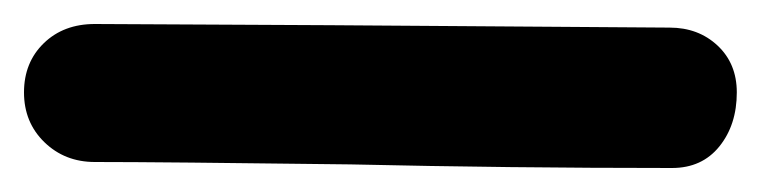

<svg xmlns="http://www.w3.org/2000/svg" viewBox="-30 44 634 160"><path d="M-10 121Q-10 96 6.5 80Q23 64 49 64L245 65L528 67Q552 67 568 82Q584 97 584 121Q584 148 569.5 166Q555 184 530 184Q394 184 262 181Q104 179 49 179Q24 179 7 162.5Q-10 146 -10 121Z"/></svg>

Font: Mali
Style: Bold
Weight: 700
Designer: Kitiyaporn Chalermlarp | Katatrad Aksorn Co.,Ltd.
Foundry: Cadson Demak Co.,Ltd.
Version: Version 1.000; ttfautohint (v1.6)